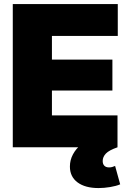

<svg xmlns="http://www.w3.org/2000/svg" viewBox="-20 -748 657 975"><path d="M44.9 0V-727.5H578.1V-565.4H243.7V-445.3H550.8V-288.1H243.7V-162.1H576.7V0ZM480.5 207Q412.6 207 373.8 178.2Q335 149.4 335 97.7Q335 64.5 350.6 35.6Q366.2 6.8 391.1 -13.2L576.7 0Q534.2 14.6 517.8 31.7Q501.5 48.8 501.5 69.3Q501.5 85 509.8 93.5Q518.1 102.1 533.7 102.1Q542 102.1 549.6 100.1Q557.1 98.1 564.5 94.7L590.3 188Q570.3 196.8 539.3 201.9Q508.3 207 480.5 207Z"/></svg>

Font: Inter 18pt Black
Style: Regular
Weight: 900
Designer: Rasmus Andersson
Foundry: rsms
Version: Version 4.001;git-66647c0bb